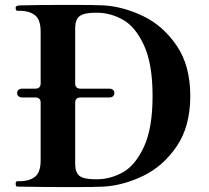

<svg xmlns="http://www.w3.org/2000/svg" viewBox="-20 -762 852 784"><path d="M757 -370Q757 -246 701.5 -164.5Q646 -83 565 -44Q484 -5 404 0Q372 2 268 2Q170 2 51 0Q47 0 45.5 -3Q44 -6 44 -12Q44 -22 51 -22H62Q98 -22 122 -39.5Q146 -57 146 -108V-343Q146 -353 140.5 -358.5Q135 -364 125 -364H71Q61 -364 55.5 -369Q50 -374 50 -382Q50 -390 55.5 -395Q61 -400 71 -400H125Q135 -400 140.5 -405.5Q146 -411 146 -421V-632Q146 -683 122 -700.5Q98 -718 62 -718H51Q47 -718 45.5 -721Q44 -724 44 -730V-732Q44 -736 50 -738Q56 -740 63 -740Q127 -742 265 -742Q371 -742 404 -740Q484 -735 565 -696Q646 -657 701.5 -575.5Q757 -494 757 -370ZM376 -30Q430 -30 481 -58Q532 -86 567.5 -162Q603 -238 603 -370Q603 -502 567.5 -578Q532 -654 481 -682Q430 -710 376 -710H369Q323 -710 305 -696Q287 -682 287 -647V-421Q287 -411 292.5 -405.5Q298 -400 308 -400H426Q436 -400 441.5 -395Q447 -390 447 -382Q447 -374 441.5 -369Q436 -364 426 -364H308Q298 -364 292.5 -358.5Q287 -353 287 -343V-93Q287 -57 305 -43.5Q323 -30 369 -30Z"/></svg>

Font: Shippori Mincho B1 ExtraBold
Style: Regular
Weight: 800
Designer: FONTDASU
Foundry: FONTDASU / Google Inc. / but / Adobe
Version: Version 3.110; ttfautohint (v1.8.3)